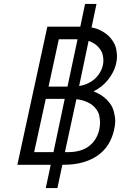

<svg xmlns="http://www.w3.org/2000/svg" viewBox="-20 -835 660 973"><path d="M212 118 237 0H68L220 -700H387L411 -815H469L444 -696Q467 -692 485 -683Q522 -666 543 -639Q564 -612 568.5 -588Q573 -564 573 -550Q573 -530 568 -511Q561 -481 542 -451Q523 -421 495 -398Q476 -383 454 -372Q493 -357 520 -331Q548 -303 556 -273Q564 -243 564 -222Q564 -200 558 -176Q549 -136 528.5 -103Q508 -70 475 -47Q442 -24 399 -12Q356 0 302 0H296L271 118ZM411 -322Q391 -330 367 -332L309 -64H325Q391 -64 431 -94.5Q471 -125 483 -178Q487 -197 487 -215Q487 -228 483 -249Q479 -270 460.5 -290.5Q442 -311 411 -322ZM251 -64 308 -334H212L153 -64ZM226 -396H322L373 -636H278ZM439 -624Q434 -626 429 -628L381 -399Q394 -401 407 -405Q433 -414 452 -428.5Q471 -443 483.5 -462.5Q496 -482 501 -503Q504 -516 504 -529Q504 -540 500.5 -557Q497 -574 481.5 -593Q466 -612 439 -624Z"/></svg>

Font: Isabella Sans
Style: Italic
Weight: 400
Italic angle: -12°
Designer: Christian Thalmann (Catharsis Fonts), Cristiano Sobral
Foundry: The Isabella Sans Project Authors
Version: Version 2.026; ttfautohint (v1.8.4.7-5d5b-dirty)